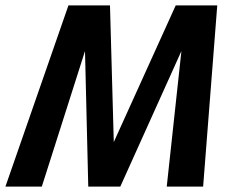

<svg xmlns="http://www.w3.org/2000/svg" viewBox="-40 -687 854 707"><path d="M273 -499 114 0H-20L212 -667H365L379 -164L607 -667H760L708 0H574L628 -499L403 0H285Z"/></svg>

Font: Epunda Sans SemiBold
Style: Italic
Weight: 600
Italic angle: -12.0243°
Designer: Simon Atzbach
Foundry: typofactur
Version: Version 2.204; ttfautohint (v1.8.4.7-5d5b)